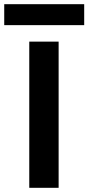

<svg xmlns="http://www.w3.org/2000/svg" viewBox="-71 -897 422 917"><path d="M209 0H68.8V-698.2H209ZM-50.8 -776.9V-877H331.1V-776.9Z"/></svg>

Font: PoppinsZ SemiBold
Style: Regular
Weight: 600
Designer: Ninad Kale (Devanagari), Jonny Pinhorn (Latin)
Foundry: Indian Type Foundry
Version: Version 3.002;FEAKit 1.0